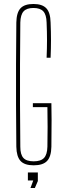

<svg xmlns="http://www.w3.org/2000/svg" viewBox="-20 -825 319 964"><path d="M149 5Q103 5 83 -17Q63 -39 62 -88Q61 -200 60.5 -300Q60 -400 60.5 -500.5Q61 -601 62 -712Q63 -762 83 -783.5Q103 -805 148 -805Q192 -805 212.5 -783.5Q233 -762 234 -712Q236 -665 236 -623.5Q236 -582 234 -535H214Q216 -582 216 -623.5Q216 -665 214 -712Q213 -751 197.5 -768Q182 -785 148 -785Q114 -785 98.5 -768Q83 -751 82 -712Q81 -601 80.5 -500.5Q80 -400 80.5 -300Q81 -200 82 -88Q82 -49 97.5 -32Q113 -15 149 -15Q185 -15 201 -32Q217 -49 218 -88Q219 -141 219 -187.5Q219 -234 218 -287H145V-307H238Q239 -273 239 -222Q239 -171 238 -88Q237 -39 216.5 -17Q196 5 149 5ZM120 81V41H170V84L155 119H133L147 81Z"/></svg>

Font: Big Shoulders Display Thin
Style: Regular
Weight: 100
Designer: Patric King
Foundry: XO Type Co
Version: Version 1.000; ttfautohint (v1.8.2)